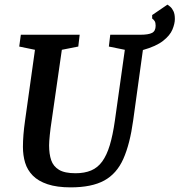

<svg xmlns="http://www.w3.org/2000/svg" viewBox="-20 -798 775 829"><path d="M285 11Q226 11 185.5 -2.5Q145 -16 121.5 -40Q98 -64 88.5 -95.5Q79 -127 79 -164Q79 -213 88 -276L131 -583L63 -597L70 -648H324L318 -597L247 -583L203 -277Q198 -245 195 -215.5Q192 -186 192 -170Q192 -133 201 -106.5Q210 -80 234.5 -65Q259 -50 306 -50Q345 -50 373.5 -62Q402 -74 421.5 -101Q441 -128 454 -171Q467 -214 476 -277L519 -583L450 -597L456 -648H586Q621 -648 636.5 -656Q652 -664 652 -687Q652 -700 648 -706.5Q644 -713 637 -718V-733L703 -778Q708 -775 715.5 -768.5Q723 -762 729 -749.5Q735 -737 735 -716Q735 -696 724.5 -670.5Q714 -645 684 -621.5Q654 -598 597 -582L555 -278Q541 -176 512.5 -112Q484 -48 430 -18.5Q376 11 285 11Z"/></svg>

Font: Faustina Light SemiBold
Style: Italic
Weight: 600
Italic angle: -8°
Version: Version 1.200